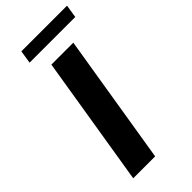

<svg xmlns="http://www.w3.org/2000/svg" viewBox="-266 -914 972 972"><g transform="rotate(-45 220.0 -427.5)"><path d="M173 -700H330L216 0H59ZM113 -855H440L429 -785H102Z"/></g></svg>

Font: Be Vietnam ExtraBold
Style: Italic
Weight: 800
Italic angle: -9.778°
Designer: Gabriel Lam
Foundry: TypeRant
Version: Version 3.000